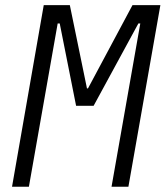

<svg xmlns="http://www.w3.org/2000/svg" viewBox="-20 -713 632 733"><path d="M25.9 0 147 -693.4H246.6L312 -375.5H315.9L485.8 -693.4H592.3L470.2 0H405.8L515.6 -623.5H508.3L337.4 -309.1H270.5L208 -623.5H200.2L90.3 0Z"/></svg>

Font: Cascadia Code PL Light
Style: Italic
Weight: 300
Italic angle: -10°
Monospace: yes
Designer: Aaron Bell
Foundry: Saja Typeworks
Version: Version 2404.023; ttfautohint (v1.8.4)